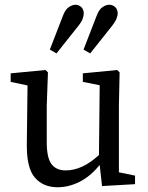

<svg xmlns="http://www.w3.org/2000/svg" viewBox="-20 -776 623 809"><path d="M223 13Q162 13 127 -27.5Q92 -68 93 -167L96 -416L25 -431V-467L172 -481L182 -471L177 -331V-176Q177 -111 197 -84.5Q217 -58 257 -58Q327 -58 397 -123L400 -417L329 -431V-467L474 -481L484 -471L481 -331V-50L549 -36V0L410 8L400 -81Q360 -32 314.5 -9.5Q269 13 223 13ZM190 -567 245 -709Q255 -736 270 -746Q285 -756 298 -756Q312 -756 322.5 -746Q333 -736 333 -719Q333 -712 329 -699Q325 -686 311 -668L218 -551ZM332 -567 387 -709Q397 -736 412 -746Q427 -756 440 -756Q455 -756 465.5 -746Q476 -736 476 -719Q476 -712 471.5 -699Q467 -686 453 -668L360 -551Z"/></svg>

Font: Source Serif Pro
Style: Regular
Weight: 400
Designer: Frank Grießhammer
Foundry: Adobe Systems Incorporated
Version: Version 3.001;hotconv 1.0.111;makeotfexe 2.5.65597